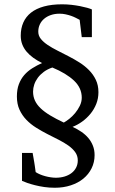

<svg xmlns="http://www.w3.org/2000/svg" viewBox="-20 -757 540 899"><path d="M362.8 -299.8Q362.8 -345.2 326.7 -379.4Q290.5 -413.6 225.1 -440.9Q202.1 -433.1 185.3 -420.7Q168.5 -408.2 157.2 -393.1Q146 -377.9 140.4 -361.3Q134.8 -344.7 134.8 -328.1Q134.8 -305.2 143.6 -286.1Q152.3 -267.1 170.2 -250Q188 -232.9 215.1 -216.6Q242.2 -200.2 278.8 -183.1Q289.6 -189 304.2 -200.4Q318.8 -211.9 331.8 -227.5Q344.7 -243.2 353.8 -261.7Q362.8 -280.3 362.8 -299.8ZM440.9 -325.2Q440.9 -295.9 430.7 -270.3Q420.4 -244.6 403.3 -223.9Q386.2 -203.1 364.5 -187.5Q342.8 -171.9 319.8 -163.1Q341.8 -152.8 360.6 -140.1Q379.4 -127.4 393.3 -111.1Q407.2 -94.7 415 -74.7Q422.9 -54.7 422.9 -30.8Q422.9 2.9 408.9 31Q395 59.1 370.4 79.3Q345.7 99.6 311.5 110.8Q277.3 122.1 236.8 122.1Q210.9 122.1 187.3 118.7Q163.6 115.2 143.6 110.1Q123.5 105 107.9 99.6Q92.3 94.2 83 89.8V-41H132.8Q134.3 -31.7 135.3 -26.4Q136.2 -21 137 -16.8Q137.7 -12.7 138.4 -8.3Q139.2 -3.9 140.4 2.9Q141.6 9.8 143.1 20.5Q144.5 31.2 147 48.8Q155.8 54.7 167.5 59.6Q179.2 64.5 191.9 67.9Q204.6 71.3 217.3 73.2Q230 75.2 241.2 75.2Q263.2 75.2 282 69.6Q300.8 64 314.7 53.5Q328.6 43 336.4 27.8Q344.2 12.7 344.2 -5.9Q344.2 -27.8 332 -44.7Q319.8 -61.5 299.8 -75.7Q279.8 -89.8 254.2 -102.8Q228.5 -115.7 201.7 -129.4Q174.8 -143.1 149.2 -159.2Q123.5 -175.3 103.5 -196Q83.5 -216.8 71.3 -243.4Q59.1 -270 59.1 -305.2Q59.1 -338.4 68.4 -362.8Q77.6 -387.2 93.5 -405.5Q109.4 -423.8 130.9 -437.3Q152.3 -450.7 176.8 -461.9Q154.3 -473.1 136 -486.3Q117.7 -499.5 104.5 -515.1Q91.3 -530.8 84.2 -549.3Q77.1 -567.9 77.1 -589.8Q77.1 -624 89.1 -651.4Q101.1 -678.7 125.2 -697.8Q149.4 -716.8 185.8 -726.8Q222.2 -736.8 271 -736.8Q293 -736.8 314.5 -734.4Q335.9 -731.9 354.7 -728.3Q373.5 -724.6 388.2 -720.5Q402.8 -716.3 410.2 -712.9V-583H362.8L353 -664.1Q344.7 -668.5 334.7 -673.6Q324.7 -678.7 312.7 -682.9Q300.8 -687 287.4 -689.9Q273.9 -692.9 258.8 -692.9Q236.3 -692.9 218 -686.5Q199.7 -680.2 186.5 -668.9Q173.3 -657.7 166.3 -642.3Q159.2 -627 159.2 -608.9Q159.2 -589.8 171.4 -574.7Q183.6 -559.6 203.4 -546.4Q223.1 -533.2 248.3 -520.5Q273.4 -507.8 300 -494.1Q326.7 -480.5 351.8 -464.6Q377 -448.7 396.7 -428.7Q416.5 -408.7 428.7 -383.3Q440.9 -357.9 440.9 -325.2Z"/></svg>

Font: Charis SIL APac
Style: Regular
Weight: 400
Foundry: SIL International
Version: Version 5.000